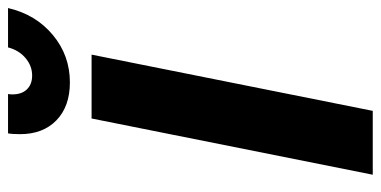

<svg xmlns="http://www.w3.org/2000/svg" viewBox="-255 -693 948 478"><g transform="rotate(-90 219.0 -454.0)"><path d="M322 -700 182 0H23L163 -700ZM223 -897Q223 -874 235.5 -861Q248 -848 270 -848Q294 -848 313.5 -864.5Q333 -881 340 -908H438Q422 -839 371 -796.5Q320 -754 253 -754Q193 -754 158.5 -787.5Q124 -821 124 -878Q124 -898 126 -908H224Q223 -904 223 -897Z"/></g></svg>

Font: Gontserrat SemiBold
Style: Italic
Weight: 600
Italic angle: -11.3°
Designer: Julieta Ulanovsky
Foundry: Julieta Ulanovsky
Version: Version 6.001